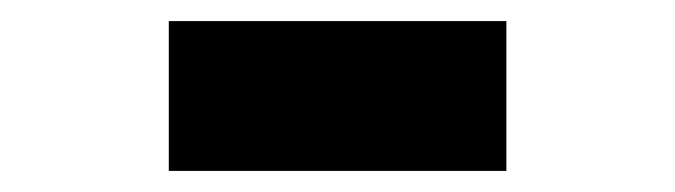

<svg xmlns="http://www.w3.org/2000/svg" viewBox="-20 -396 640 182"><path d="M140 -234V-376H460V-234Z"/></svg>

Font: iA Writer Quattro V
Style: Regular
Weight: 400
Designer: Mike Abbink, Paul van der Laan, Pieter van Rosmalen, Oliver Reichenstein
Foundry: Information Architects Inc.
Version: Version 2.000